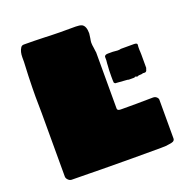

<svg xmlns="http://www.w3.org/2000/svg" viewBox="-122 -785 869 897"><g transform="rotate(-20 312.5 -336.5)"><path d="M233 -1Q190 -1 167 -2L85 -3Q76 -3 68 -11Q60 -19 60 -28V-248V-344L59 -426Q59 -467 61 -529Q61 -542 64 -596V-619Q64 -647 75 -664Q80 -673 91 -673Q140 -673 198 -671Q206 -670 221 -670Q254 -670 270 -669H324Q328 -669 347.5 -669Q367 -669 378 -664Q396 -654 396 -618L395 -610Q395 -607 393 -595Q390 -580 390 -573Q390 -562 393 -545Q395 -533 395 -529L396 -523V-383V-318V-256V-244Q396 -236 405 -234Q408 -233 418 -233H491Q518 -234 573 -234Q584 -234 591 -227.5Q598 -221 598 -214V-23V-21Q598 -13 590 -8Q581 -4 569 -3Q556 0 528 0H383Q280 0 233 -1ZM496 -351Q490 -353 484 -353L430 -357L425 -362Q424 -368 424 -393Q424 -428 426 -446Q426 -455 428 -471V-490Q431 -499 446 -499H470Q476 -499 481.5 -498Q487 -497 494 -497Q505 -497 510 -499H530H537H545H552H557H566H575Q591 -499 591 -491V-490Q590 -486 590 -479V-473V-464Q590 -462 590.5 -457Q591 -452 591 -441V-375L588 -367Q587 -360 581 -357L572 -356Q572 -356 571.5 -356Q571 -356 571 -357H568L563 -355L548 -354L543 -353L539 -351Q537 -351 535.5 -351.5Q534 -352 533 -353L528 -354Q527 -354 527 -353L523 -351H507Z"/></g></svg>

Font: Sigmar One
Style: Regular
Weight: 400
Designer: Vernon Adams
Foundry: Vernon Adams
Version: Version 2.000